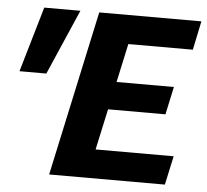

<svg xmlns="http://www.w3.org/2000/svg" viewBox="-49 -710 821 762"><g transform="rotate(5 361.5 -329.0)"><path d="M635 0H174L316 -658H723L699 -543H442L349 -115H660ZM280 -278 305 -389H637L613 -278ZM128 -398H21L97 -658H241Z"/></g></svg>

Font: Ysabeau Office ExtraBold
Style: Italic
Weight: 800
Italic angle: -12°
Designer: Christian Thalmann (Catharsis Fonts)
Version: Version 2.001;gftools[0.9.30]; featfreeze: tnum,lnum,ss02